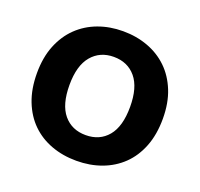

<svg xmlns="http://www.w3.org/2000/svg" viewBox="-114 -750 928 893"><g transform="rotate(20 350.0 -303.5)"><path d="M662 -304Q662 -226 638.5 -166Q615 -106 573 -65.5Q531 -25 474 -4Q417 17 350 17Q283 17 226 -4Q169 -25 127.5 -65.5Q86 -106 62.5 -166Q39 -226 39 -304Q39 -382 63 -441.5Q87 -501 129 -541.5Q171 -582 227.5 -603Q284 -624 350 -624Q416 -624 473 -603Q530 -582 572 -541.5Q614 -501 638 -441.5Q662 -382 662 -304ZM500 -304Q500 -400 459.5 -448.5Q419 -497 350 -497Q282 -497 241 -448.5Q200 -400 200 -304Q200 -207 240.5 -158.5Q281 -110 350 -110Q419 -110 459.5 -158.5Q500 -207 500 -304Z"/></g></svg>

Font: Baloo Bhai 2
Style: Bold
Weight: 700
Designer: Supriya Tembe, Noopur Datye and Ek Type
Foundry: Ek Type
Version: Version 1.640;PS 1.000;hotconv 16.6.51;makeotf.lib2.5.65220;